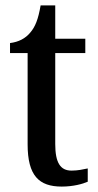

<svg xmlns="http://www.w3.org/2000/svg" viewBox="-20 -679 363 709"><path d="M208 10C251 10 286 0 304 -8V-57C285 -53 267 -49 244 -49C203 -49 184 -78 184 -147V-483H295V-536H184V-659H130C121 -607 110 -580 92 -559C74 -537 49 -524 17 -520V-483H82V-146C82 -30 124 10 208 10Z"/></svg>

Font: Noto Serif Georgian Condensed Medium
Style: Regular
Weight: 500
Width: 3
Designer: Monotype Design Team, Akaki Razmadze
Foundry: Google LLC
Version: Version 2.003